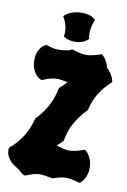

<svg xmlns="http://www.w3.org/2000/svg" viewBox="-106 -948 666 1003"><g transform="rotate(10 227.5 -447.0)"><path d="M463.9 -562 459 -557.1Q421.4 -522.5 398.2 -483.9Q375 -445.3 365.2 -399.9L361.8 -394Q322.3 -353 299.3 -310.3Q276.4 -267.6 268.1 -219.2L264.2 -211.9L235.8 -185.1Q257.8 -178.2 273.9 -174.6Q290 -170.9 305.2 -170.9Q320.8 -170.9 337.4 -174.8Q354 -178.7 377.9 -187L383.8 -189L389.2 -186Q389.6 -185.5 395 -180.9Q400.4 -176.3 406.7 -166.5Q413.1 -156.7 418.9 -141.6Q424.8 -126.5 425.8 -105V-98.1Q425.8 -78.6 420.9 -63.7Q416 -48.8 409.9 -38.8Q403.8 -28.8 398.7 -23.7Q393.6 -18.6 393.1 -18.1L388.2 -14.2L381.8 -15.1Q359.4 -22 343.3 -24.9Q327.1 -27.8 313 -27.8Q297.9 -27.8 282.5 -24.2Q267.1 -20.5 246.1 -13.2H238.8Q217.8 -17.6 202.9 -19.8Q188 -22 175.8 -22Q167.5 -22 159.7 -20.8Q151.9 -19.5 143.6 -17.3Q135.3 -15.1 125.2 -11.5Q115.2 -7.8 103 -2.9H94.2Q93.3 -3.9 84 -9Q74.7 -14.2 64 -26.9Q61 -28.3 58.1 -30Q55.2 -31.7 51.8 -34.2Q30.3 -45.9 18.3 -58.6Q6.3 -71.3 0.2 -83.3Q-5.9 -95.2 -7.3 -105Q-8.8 -114.7 -8.8 -120.1V-125L-7.8 -129.9L-4.9 -132.8Q33.2 -164.6 59.6 -206.1Q85.9 -247.6 100.1 -300.8L103 -307.1Q139.6 -344.7 162.4 -387.7Q185.1 -430.7 193.8 -479L198.2 -485.8Q208 -494.1 216.8 -502.7Q225.6 -511.2 233.9 -521Q215.3 -524.9 201.2 -526.9Q187 -528.8 175.8 -528.8Q167.5 -528.8 159.7 -527.6Q151.9 -526.4 143.6 -524.2Q135.3 -522 125.2 -518.3Q115.2 -514.6 103 -509.8L98.1 -507.8L94.2 -509.8Q93.8 -509.8 85.7 -514.2Q77.6 -518.6 68.1 -529.3Q58.6 -540 50.8 -558.6Q43 -577.1 43 -606Q43 -630.9 49.8 -647.2Q56.6 -663.6 64.7 -673.3Q72.8 -683.1 79.8 -687.3Q86.9 -691.4 87.9 -691.9L91.8 -693.8L97.2 -691.9Q115.7 -685.1 128.9 -682.6Q142.1 -680.2 153.8 -680.2Q156.7 -680.2 166.3 -680.4Q175.8 -680.7 187.3 -681.9Q198.7 -683.1 209.5 -685.5Q220.2 -688 225.1 -692.9H232.9Q255.9 -685.5 272.5 -681.9Q289.1 -678.2 304.2 -678.2Q319.8 -678.2 336.9 -681.9Q354 -685.5 377.9 -693.8L383.8 -695.8L389.2 -692.9Q389.6 -692.4 393.8 -688.7Q397.9 -685.1 403.6 -677.2Q409.2 -669.4 414.8 -658Q420.4 -646.5 423.8 -630.9Q436 -620.6 443.4 -609.6Q450.7 -598.6 455.1 -589.6Q459.5 -580.6 460.9 -574.5Q462.4 -568.4 462.9 -567.9ZM318.8 -866.2 315.9 -859.4Q309.1 -842.3 305.9 -825.7Q302.7 -809.1 302.7 -793.5Q302.7 -786.6 303 -780.5Q303.2 -774.4 304.7 -768.6L305.7 -763.2L301.8 -759.3Q290.5 -748 272.7 -741.7Q254.9 -735.4 233.9 -735.4Q218.3 -735.4 203.9 -739Q189.5 -742.7 179.7 -749.5L173.8 -752.4L174.8 -760.3Q175.8 -764.6 175.8 -768.8Q175.8 -772.9 175.8 -777.3Q175.8 -795.4 171.1 -813.2Q166.5 -831.1 155.8 -849.1L151.9 -856.4L157.7 -862.3Q172.9 -876 196.3 -883.5Q219.7 -891.1 246.1 -891.1Q268.1 -891.1 285.6 -886Q303.2 -880.9 313 -871.1Z"/></g></svg>

Font: Hanalei Fill
Style: Regular
Weight: 400
Version: Version 1.000